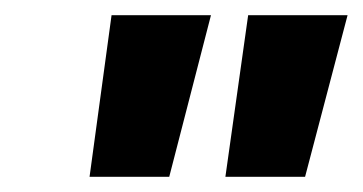

<svg xmlns="http://www.w3.org/2000/svg" viewBox="-20 -720 478 253"><path d="M127 -700H258L203 -487H98ZM307 -700H438L382 -487H277Z"/></svg>

Font: Albert Sans ExtraBold
Style: Italic
Weight: 800
Italic angle: -11.25°
Designer: Andreas Rasmussen
Foundry: a.Foundry
Version: Version 1.025